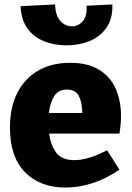

<svg xmlns="http://www.w3.org/2000/svg" viewBox="-20 -835 595 868"><path d="M276 13Q162 13 93.5 -56Q25 -125 25 -258Q25 -349 58 -414.5Q91 -480 152 -515.5Q213 -551 297 -551Q378 -551 429 -519Q480 -487 503.5 -433Q527 -379 527 -311Q527 -273 520 -231H202Q209 -178 234.5 -144.5Q260 -111 317 -111Q347 -111 385 -122.5Q423 -134 464 -156L520 -68Q460 -27 398 -7Q336 13 276 13ZM283 -430Q243 -430 224.5 -399.5Q206 -369 201 -324H352Q351 -374 336 -402Q321 -430 283 -430ZM281 -630Q227 -630 180.5 -648Q134 -666 105 -705Q76 -744 73 -807L229 -815Q231 -764 253 -740Q275 -716 305 -716Q335 -716 355 -740Q375 -764 371 -809L488 -815Q490 -751 461.5 -710Q433 -669 385 -649.5Q337 -630 281 -630Z"/></svg>

Font: Bitter ExtraBold
Style: Regular
Weight: 800
Designer: Sol Matas, and Bitter project Authors
Foundry: Sol Matas
Version: Version 2.001